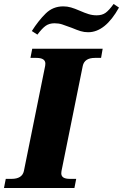

<svg xmlns="http://www.w3.org/2000/svg" viewBox="-42 -945 618 965"><path d="M118 -789Q151 -841 187.5 -877Q224 -913 276 -913Q296 -913 315 -907.5Q334 -902 359 -891Q384 -880 403.5 -874Q423 -868 444 -868Q471 -868 488.5 -880.5Q506 -893 529 -925L556 -907Q487 -783 401 -783Q381 -783 363 -788.5Q345 -794 319 -805Q287 -817 270 -822.5Q253 -828 232 -828Q206 -828 188 -815.5Q170 -803 146 -771ZM-13 -46H16Q69 -46 78 -85L185 -614Q186 -618 186 -625Q186 -654 141 -654H111L120 -700H474L466 -654H435Q383 -654 374 -614L267 -85Q266 -81 266 -74Q266 -60 276.5 -53Q287 -46 310 -46H341L332 0H-22Z"/></svg>

Font: Taviraj ExtraBold
Style: Italic
Weight: 800
Italic angle: -12°
Designer: Katatrad Team
Foundry: CadsonDemak
Version: Version 1.001